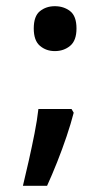

<svg xmlns="http://www.w3.org/2000/svg" viewBox="-20 -474 333 620"><path d="M89 -382Q89 -422 109 -438Q129 -454 157 -454Q186 -454 206.5 -438Q227 -422 227 -382Q227 -343 206.5 -326Q186 -309 157 -309Q129 -309 109 -326Q89 -343 89 -382ZM211 -122 218 -110Q209 -75 195 -33.5Q181 8 164.5 49.5Q148 91 132 126H54Q63 89 73 44.5Q83 0 91.5 -43Q100 -86 104 -122Z"/></svg>

Font: Noto Sans Kannada Medium
Style: Regular
Weight: 500
Designer: Jelle Bosma - Monotype Design Team
Foundry: Monotype Imaging Inc.
Version: Version 2.005; ttfautohint (v1.8.4.7-5d5b)